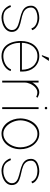

<svg xmlns="http://www.w3.org/2000/svg" viewBox="930 -1598 676 2577"><g transform="rotate(90 1268.5 -309.0)"><path d="M384.3 -401.4Q380.4 -417 371.1 -429.9Q361.8 -442.9 348.9 -453.6Q335.9 -464.4 320.3 -472.7Q304.7 -481 288.3 -486.3Q272 -491.7 255.4 -494.6Q238.8 -497.6 223.6 -497.6Q206.1 -497.6 186.5 -495.4Q167 -493.2 148.4 -487.8Q129.9 -482.4 113 -474.1Q96.2 -465.8 83.7 -453.6Q71.3 -441.4 63.7 -425Q56.2 -408.7 56.2 -387.7Q56.2 -357.4 65.2 -335.7Q74.2 -314 90.1 -298.3Q106 -282.7 126.7 -272.2Q147.5 -261.7 171.1 -254.2Q194.8 -246.6 219.5 -240.7Q244.1 -234.9 267.8 -228.5Q291.5 -222.2 312.3 -214.6Q333 -207 348.9 -195.8Q364.7 -184.6 373.8 -168.7Q382.8 -152.8 382.8 -130.4Q382.8 -111.8 375.5 -96.2Q368.2 -80.6 356 -67.6Q343.8 -54.7 327.6 -44.9Q311.5 -35.2 294.2 -28.6Q276.9 -22 259 -18.6Q241.2 -15.1 225.6 -15.1Q192.4 -15.1 168.9 -20.3Q145.5 -25.4 127.9 -37.6Q110.4 -49.8 97.4 -69.3Q84.5 -88.9 71.8 -117.7L48.8 -110.4Q58.1 -82.5 74.5 -60.5Q90.8 -38.6 112.5 -22.9Q134.3 -7.3 160.9 1Q187.5 9.3 216.8 9.3Q236.8 9.3 258.8 5.4Q280.8 1.5 302 -6.1Q323.2 -13.7 342.5 -25.1Q361.8 -36.6 376.2 -51.8Q390.6 -66.9 399.2 -86.2Q407.7 -105.5 407.7 -128.4Q407.7 -155.8 398.4 -174.8Q389.2 -193.8 373.5 -207.3Q357.9 -220.7 336.9 -229.2Q315.9 -237.8 292.5 -244.1Q269 -250.5 244.1 -255.6Q219.2 -260.7 195.8 -267.1Q172.4 -273.4 151.4 -282.5Q130.4 -291.5 114.7 -305.4Q99.1 -319.3 89.8 -339.4Q80.6 -359.4 80.6 -387.7Q80.6 -404.8 87.2 -417.5Q93.8 -430.2 104.7 -439.7Q115.7 -449.2 129.9 -455.6Q144 -461.9 159.2 -465.8Q174.3 -469.7 189.5 -471.4Q204.6 -473.1 216.8 -473.1Q238.8 -473.1 261.2 -469Q283.7 -464.8 303.5 -455.3Q323.2 -445.8 338.4 -430.4Q353.5 -415 360.8 -392.1Z M719.2 -532.7H734.4L797.4 -627H754.9ZM910.6 -118.7Q899.4 -91.8 879.6 -72.3Q859.9 -52.7 835.4 -40Q811 -27.3 784.2 -21.2Q757.3 -15.1 731.4 -15.1Q697.8 -15.1 671.6 -25.4Q645.5 -35.6 625.7 -53Q606 -70.3 592.3 -93Q578.6 -115.7 570.1 -140.6Q561.5 -165.5 557.9 -191.2Q554.2 -216.8 554.2 -239.7H939.9V-274.4Q939.9 -319.8 925.3 -360.4Q910.6 -400.9 883.5 -431.4Q856.4 -461.9 818.1 -479.7Q779.8 -497.6 732.4 -497.6Q682.6 -497.6 644.8 -477.8Q606.9 -458 581.3 -424.3Q555.7 -390.6 542.7 -345.7Q529.8 -300.8 529.8 -251Q529.8 -218.8 534.7 -187Q539.6 -155.3 549.6 -126.5Q559.6 -97.7 575.7 -72.8Q591.8 -47.9 614.3 -29.5Q636.7 -11.2 666 -1Q695.3 9.3 732.4 9.3Q762.7 9.3 793.9 1.5Q825.2 -6.3 853 -21.7Q880.9 -37.1 902.3 -60.1Q923.8 -83 934.1 -113.3ZM554.2 -264.2Q554.2 -297.9 564.2 -334.7Q574.2 -371.6 595.7 -402.3Q617.2 -433.1 651.1 -453.1Q685.1 -473.1 732.4 -473.1Q776.9 -473.1 811 -457Q845.2 -440.9 868.4 -412.8Q891.6 -384.8 903.6 -346.4Q915.5 -308.1 915.5 -264.2Z M1291.5 -472.7Q1273.4 -483.9 1254.6 -490.7Q1235.8 -497.6 1217.3 -497.6Q1198.7 -497.6 1179.7 -490.2Q1160.6 -482.9 1143.3 -470Q1126 -457 1111.3 -439.9Q1096.7 -422.9 1087.4 -403.3V-488.3H1062V0H1087.4V-303.2Q1087.4 -320.8 1092 -339.8Q1096.7 -358.9 1105.2 -377.7Q1113.8 -396.5 1126 -413.6Q1138.2 -430.7 1152.8 -443.6Q1167.5 -456.5 1184.3 -464.1Q1201.2 -471.7 1219.7 -471.7Q1227.1 -471.7 1234.9 -470.7Q1242.7 -469.7 1250.5 -467.8Q1258.3 -465.8 1265.1 -462.9Q1272 -460 1277.8 -456.1Z M1443.4 -488.3H1418V0H1443.4ZM1446.8 -588.9Q1446.8 -592.3 1445.6 -595Q1444.3 -597.7 1442.1 -599.9Q1439.9 -602.1 1437 -603.3Q1434.1 -604.5 1430.7 -604.5Q1427.2 -604.5 1424.1 -603.3Q1420.9 -602.1 1418.5 -599.9Q1416 -597.7 1414.8 -595Q1413.6 -592.3 1413.6 -588.9Q1413.6 -585 1414.8 -581.5Q1416 -578.1 1418.5 -575.9Q1420.9 -573.7 1424.1 -572.5Q1427.2 -571.3 1430.7 -571.3Q1434.1 -571.3 1437 -572.5Q1439.9 -573.7 1442.1 -575.9Q1444.3 -578.1 1445.6 -581.5Q1446.8 -585 1446.8 -588.9Z M1982.4 -243.2Q1982.4 -290 1968.3 -335.7Q1954.1 -381.3 1927.2 -417.2Q1900.4 -453.1 1861.6 -475.3Q1822.8 -497.6 1773.9 -497.6Q1741.7 -497.6 1713.9 -487.3Q1686 -477.1 1663.3 -459.2Q1640.6 -441.4 1623 -417.2Q1605.5 -393.1 1593.5 -364.7Q1581.5 -336.4 1575.2 -305.4Q1568.8 -274.4 1568.8 -243.2Q1568.8 -197.3 1583.3 -152.1Q1597.7 -106.9 1624.3 -71Q1650.9 -35.2 1688.7 -12.9Q1726.6 9.3 1773.9 9.3Q1806.6 9.3 1834.7 -0.7Q1862.8 -10.7 1886 -28.3Q1909.2 -45.9 1927 -69.8Q1944.8 -93.8 1957.3 -121.8Q1969.7 -149.9 1976.1 -180.9Q1982.4 -211.9 1982.4 -243.2ZM1957 -243.2Q1957 -217.3 1951.4 -190.2Q1945.8 -163.1 1935.1 -137.7Q1924.3 -112.3 1908.4 -90.1Q1892.6 -67.9 1872.3 -51.3Q1852.1 -34.7 1827.1 -24.9Q1802.2 -15.1 1773.9 -15.1Q1746.6 -15.1 1722.9 -25.1Q1699.2 -35.2 1679.2 -52.5Q1659.2 -69.8 1643.6 -92.5Q1627.9 -115.2 1616.9 -140.4Q1606 -165.5 1600.3 -192.1Q1594.7 -218.8 1594.7 -243.2Q1594.7 -268.6 1600.1 -295.2Q1605.5 -321.8 1616 -347.4Q1626.5 -373 1641.8 -395.8Q1657.2 -418.5 1677.2 -435.8Q1697.3 -453.1 1721.4 -463.1Q1745.6 -473.1 1773.9 -473.1Q1818.8 -473.1 1853 -452.4Q1887.2 -431.6 1910.4 -398.7Q1933.6 -365.7 1945.3 -324.7Q1957 -283.7 1957 -243.2Z M2439.9 -401.4Q2436 -417 2426.8 -429.9Q2417.5 -442.9 2404.5 -453.6Q2391.6 -464.4 2376 -472.7Q2360.4 -481 2344 -486.3Q2327.6 -491.7 2311 -494.6Q2294.4 -497.6 2279.3 -497.6Q2261.7 -497.6 2242.2 -495.4Q2222.7 -493.2 2204.1 -487.8Q2185.5 -482.4 2168.7 -474.1Q2151.9 -465.8 2139.4 -453.6Q2127 -441.4 2119.4 -425Q2111.8 -408.7 2111.8 -387.7Q2111.8 -357.4 2120.8 -335.7Q2129.9 -314 2145.8 -298.3Q2161.6 -282.7 2182.4 -272.2Q2203.1 -261.7 2226.8 -254.2Q2250.5 -246.6 2275.1 -240.7Q2299.8 -234.9 2323.5 -228.5Q2347.2 -222.2 2367.9 -214.6Q2388.7 -207 2404.5 -195.8Q2420.4 -184.6 2429.4 -168.7Q2438.5 -152.8 2438.5 -130.4Q2438.5 -111.8 2431.2 -96.2Q2423.8 -80.6 2411.6 -67.6Q2399.4 -54.7 2383.3 -44.9Q2367.2 -35.2 2349.9 -28.6Q2332.5 -22 2314.7 -18.6Q2296.9 -15.1 2281.2 -15.1Q2248 -15.1 2224.6 -20.3Q2201.2 -25.4 2183.6 -37.6Q2166 -49.8 2153.1 -69.3Q2140.1 -88.9 2127.4 -117.7L2104.5 -110.4Q2113.8 -82.5 2130.1 -60.5Q2146.5 -38.6 2168.2 -22.9Q2189.9 -7.3 2216.6 1Q2243.2 9.3 2272.5 9.3Q2292.5 9.3 2314.5 5.4Q2336.4 1.5 2357.7 -6.1Q2378.9 -13.7 2398.2 -25.1Q2417.5 -36.6 2431.9 -51.8Q2446.3 -66.9 2454.8 -86.2Q2463.4 -105.5 2463.4 -128.4Q2463.4 -155.8 2454.1 -174.8Q2444.8 -193.8 2429.2 -207.3Q2413.6 -220.7 2392.6 -229.2Q2371.6 -237.8 2348.1 -244.1Q2324.7 -250.5 2299.8 -255.6Q2274.9 -260.7 2251.5 -267.1Q2228 -273.4 2207 -282.5Q2186 -291.5 2170.4 -305.4Q2154.8 -319.3 2145.5 -339.4Q2136.2 -359.4 2136.2 -387.7Q2136.2 -404.8 2142.8 -417.5Q2149.4 -430.2 2160.4 -439.7Q2171.4 -449.2 2185.5 -455.6Q2199.7 -461.9 2214.8 -465.8Q2230 -469.7 2245.1 -471.4Q2260.3 -473.1 2272.5 -473.1Q2294.4 -473.1 2316.9 -469Q2339.4 -464.8 2359.1 -455.3Q2378.9 -445.8 2394 -430.4Q2409.2 -415 2416.5 -392.1Z"/></g></svg>

Font: SaysetthaMai Thin
Style: Regular
Weight: 100
Designer: John M. Durdin
Foundry: Lao Script for Windows
Version: Version 1.101